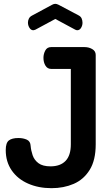

<svg xmlns="http://www.w3.org/2000/svg" viewBox="-20 -977 577 1003"><path d="M249 6Q181 6 126.5 -18Q72 -42 41 -87Q10 -132 10 -193Q10 -231 26.5 -243.5Q43 -256 76 -256Q101 -256 120 -247.5Q139 -239 140 -215Q142 -191 150.5 -166Q159 -141 181 -124.5Q203 -108 244 -108Q295 -108 322.5 -136.5Q350 -165 350 -223V-617H247Q228 -617 217.5 -634Q207 -651 207 -675Q207 -695 216.5 -713Q226 -731 247 -731H422Q444 -731 462 -720.5Q480 -710 480 -690V-223Q480 -140 448.5 -89.5Q417 -39 365 -16.5Q313 6 249 6ZM154 -819Q142 -819 134 -831.5Q126 -844 126 -859Q126 -870 131 -880Q136 -890 148 -896L252 -952Q261 -957 269 -957Q276 -957 286 -952L390 -897Q402 -891 406.5 -880.5Q411 -870 411 -858Q411 -844 403.5 -831.5Q396 -819 383 -819Q381 -819 378 -820Q375 -821 373 -822L269 -878L165 -822Q162 -821 159 -820Q156 -819 154 -819Z"/></svg>

Font: Dosis
Style: Bold
Weight: 700
Designer: EdgarTolentino, PabloImpallari, IginoMarini
Foundry: EdgarTolentino, PabloImpallari, IginoMarini
Version: Version 3.001; ttfautohint (v1.8.2)